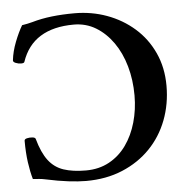

<svg xmlns="http://www.w3.org/2000/svg" viewBox="-50 -725 764 787"><g transform="rotate(-5 331.5 -331.5)"><path d="M273 13Q242 13 200.5 8Q159 3 108 -8Q95 -11 82 -12Q69 -13 56 -14Q47 -45 41.5 -84.5Q36 -124 36 -173Q36 -180 46.5 -182.5Q57 -185 68.5 -184Q80 -183 82 -177Q98 -119 122.5 -87Q147 -55 184.5 -42.5Q222 -30 276 -30Q330 -30 372 -53Q414 -76 442.5 -116Q471 -156 486 -208.5Q501 -261 501 -319Q501 -383 485 -439.5Q469 -496 439 -538.5Q409 -581 368.5 -605.5Q328 -630 278 -630Q194 -630 140 -596.5Q86 -563 63 -495Q61 -490 49.5 -490Q38 -490 27 -494.5Q16 -499 17 -506Q21 -542 36 -580.5Q51 -619 67 -646Q78 -648 89 -650Q100 -652 110 -655Q148 -666 191.5 -671Q235 -676 285 -676Q355 -676 418 -653Q481 -630 530 -587Q579 -544 607 -483Q635 -422 635 -347Q635 -272 610 -206.5Q585 -141 537.5 -92Q490 -43 423 -15Q356 13 273 13Z"/></g></svg>

Font: Junicode VF
Style: Regular
Weight: 400
Designer: Peter S. Baker
Version: Version 2.213